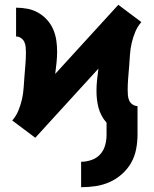

<svg xmlns="http://www.w3.org/2000/svg" viewBox="-20 -562 640 800"><path d="M318 218V112Q340 112 361.5 104.5Q383 97 397.5 81Q412 65 418 43.5Q424 22 424 0V-51Q412 -64 403.5 -80Q395 -96 390.5 -113Q386 -130 384 -147.5Q382 -165 382 -183Q382 -206 384.5 -229.5Q387 -253 390 -276L127 12L79 -24L31 -60Q47 -78 56.5 -101Q66 -124 71.5 -148Q77 -172 78.5 -196.5Q80 -221 82 -245.5Q84 -270 86 -294.5Q88 -319 88 -343Q88 -355 87 -366Q86 -377 81.5 -387Q77 -397 67.5 -403.5Q58 -410 47 -410V-530Q71 -530 94.5 -525.5Q118 -521 138.5 -509.5Q159 -498 175.5 -480Q192 -462 201.5 -440Q211 -418 214.5 -394.5Q218 -371 218 -347Q218 -324 215.5 -300.5Q213 -277 210 -254L473 -542L521 -506L569 -470Q553 -452 543.5 -429Q534 -406 528.5 -382Q523 -358 521.5 -333.5Q520 -309 518 -284.5Q516 -260 514 -235.5Q512 -211 512 -187Q512 -175 513 -164Q514 -153 518.5 -143Q523 -133 532.5 -126.5Q542 -120 553 -120V0Q553 30 547 60.5Q541 91 526 117Q511 143 488 163.5Q465 184 437 196.5Q409 209 379 213.5Q349 218 318 218Z"/></svg>

Font: Iosevka Slab Heavy Extended
Style: Regular
Weight: 900
Width: 7
Monospace: yes
Designer: Belleve Invis
Foundry: Belleve Invis
Version: Version 11.1.0; ttfautohint (v1.8.3)